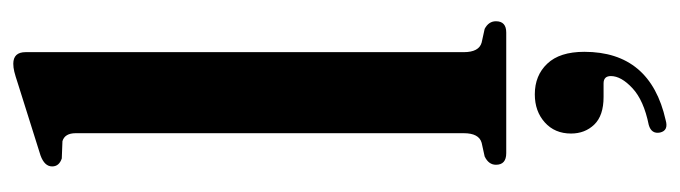

<svg xmlns="http://www.w3.org/2000/svg" viewBox="-387 -395 1023 289"><g transform="rotate(-90 124.5 -250.5)"><path d="M190.5 -723.5V-64Q190.5 -41 205 -37L225.5 -32.5Q237 -26.5 237 -15.5Q237 0 220 0H38.5Q21 0 21 -15.5Q21 -26.5 33.5 -32.5L54 -37Q68.5 -41 68.5 -64V-648Q68.5 -664.5 56.5 -668L30.5 -669Q18.5 -673 18.5 -683.5Q18.5 -695 35 -701L143 -735Q155 -739 161.2 -740.5Q167.5 -742 173 -742Q190.5 -742 190.5 -723.5ZM123 146.5Q95 146.5 81.5 132.5Q68 118.5 68 97.5Q68 73 84.8 58Q101.5 43 127 43Q155.5 43 173.2 61.8Q191 80.5 191 117.5Q191 217 88 240Q72.5 244.5 69.5 231.5Q67 218.5 81 214.5Q118 207 136.2 190Q154.5 173 154.5 157.5Q154.5 146.5 143.5 146.5Z"/></g></svg>

Font: Fraunces 144pt S050 SemiBold
Style: Regular
Weight: 600
Version: Version 1.000; ttfautohint (v1.8.3)